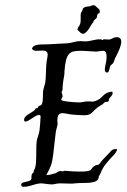

<svg xmlns="http://www.w3.org/2000/svg" viewBox="-20 -694 483 733"><path d="M422 -125C407 -125 403 -116 397 -110L372 -84C366 -78 362 -70 357 -66C354 -63 347 -65 343 -62C336 -59 328 -47 325 -44C313 -39 299 -39 285 -39C256 -39 234 -42 227 -42C223 -42 223 -40 219 -40C215 -40 211 -41 209 -41C204 -41 193 -33 193 -33C177 -29 170 -26 162 -26C160 -26 159 -26 157 -26C174 -58 178 -65 183 -103C188 -151 191 -169 193 -190C194 -198 200 -215 200 -222C200 -225 199 -229 199 -234C199 -249 202 -262 218 -262C230 -262 249 -256 263 -256C275 -255 290 -254 302 -254C331 -254 330 -267 354 -285C359 -289 366 -292 372 -296C375 -298 376 -302 379 -303C383 -306 391 -304 394 -307C396 -309 396 -316 397 -318C402 -324 410 -331 410 -338C410 -340 410 -342 408 -344C369 -341 376 -316 339 -307C337 -306 336 -306 334 -306C330 -306 323 -307 316 -307C303 -307 293 -303 284 -303C264 -303 214 -307 214 -313C214 -318 219 -324 219 -325C219 -333 215 -340 215 -343C215 -343 219 -348 219 -354V-361C220 -384 226 -405 226 -414V-420C231 -493 246 -500 288 -500C310 -500 334 -497 347 -497C352 -497 367 -500 375 -500C385 -500 387 -487 387 -476C387 -457 380 -441 380 -428C380 -422 383 -417 389 -417C398 -417 398 -437 401 -442C403 -446 409 -449 412 -453C415 -458 417 -465 419 -471C426 -484 443 -516 443 -535C443 -545 438 -552 425 -552C411 -552 407 -543 395 -543C390 -543 385 -544 380 -544C370 -544 374 -541 371 -541C367 -541 371 -544 362 -544C340 -544 326 -536 306 -536C299 -536 292 -537 286 -537C270 -537 256 -531 241 -529C216 -527 191 -527 167 -525C144 -523 108 -529 102 -508C106 -501 112 -500 120 -500C127 -500 135 -501 143 -501C151 -501 162 -499 162 -486C162 -477 158 -463 157 -449C155 -432 156 -400 153 -380C152 -369 144 -358 144 -336C144 -291 139 -293 128 -289C125 -288 125 -281 123 -281C121 -281 119 -281 118 -281C115 -281 116 -277 113 -274C99 -262 72 -253 72 -237C72 -234 72 -230 77 -230C91 -230 114 -255 128 -255C131 -255 135 -254 135 -250C135 -241 132 -203 131 -197C129 -182 122 -168 120 -154C116 -119 123 -57 109 -44C109 -44 109 -44 109 -43C109 -42 109 -40 109 -39C109 -35 103 -32 102 -30C100 -24 100 -21 100 -18V-13C100 4 61 -4 61 11C61 20 68 19 73 19C94 19 110 8 135 6C148 6 162 10 179 10C187 10 197 6 209 6C222 6 237 7 250 7C256 7 261 7 266 6C305 2 355 11 357 -19C357 -23 360 -24 361 -26C373 -56 378 -62 401 -88C411 -100 425 -109 427 -125ZM360 -645C361 -647 361 -649 361 -651C361 -660 350 -665 349 -667C345 -670 344 -674 337 -674C330 -674 324 -670 324 -670C318 -669 306 -670 298 -663C295 -660 296 -654 291 -648C288 -644 288 -639 288 -635C288 -629 288 -623 288 -616C288 -596 276 -591 276 -581C276 -580 276 -579 276 -579C280 -579 287 -565 296 -565C314 -565 327 -601 335 -608C338 -611 336 -612 338 -615C341 -619 347 -623 349 -626C352 -631 350 -636 353 -641C353 -642 359 -643 360 -645Z"/></svg>

Font: Jim Nightshade
Style: Regular
Weight: 400
Designer: Astigmatic (AOETI)
Foundry: Astigmatic (AOETI)
Version: Version 1.000